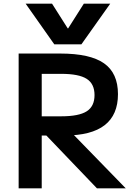

<svg xmlns="http://www.w3.org/2000/svg" viewBox="-20 -1020 733 1040"><path d="M119 -1000H262L347 -866H349L434 -1000H577L421 -780H274ZM81 0V-730H306Q468 -730 543.5 -677Q619 -624 619 -510Q619 -398 547 -342Q475 -286 330 -286H143V-390H312Q407 -390 449.5 -417Q492 -444 492 -505Q492 -566 449.5 -593Q407 -620 312 -620H206V0ZM505 0 186 -333H337L661 0Z"/></svg>

Font: M PLUS 1 SemiBold
Style: Regular
Weight: 600
Designer: Coji Morishita
Foundry: UNDERFOREST DESIGN
Version: Version 1.001